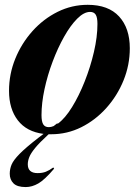

<svg xmlns="http://www.w3.org/2000/svg" viewBox="-20 -545 578 798"><path d="M181 14Q144.5 47.5 126.2 69.8Q108 92 101.8 107.8Q95.5 123.5 95.5 138Q95.5 174.5 136.5 174.5Q156 174.5 170.5 168.8Q185 163 201.5 151L205 156Q165.5 202.5 139.2 217.5Q113 232.5 87 232.5Q51.5 232.5 36 217Q20.5 201.5 20.5 177Q20.5 157.5 28.2 139Q36 120.5 61.2 94.8Q86.5 69 138.5 28.5L161 11.5Q90.5 2.5 54 -45Q17.5 -92.5 17.5 -167.5Q17.5 -237 43.5 -301Q69.5 -365 115 -415.8Q160.5 -466.5 219.5 -495.8Q278.5 -525 344.5 -525Q430.5 -525 475 -476.5Q519.5 -428 519.5 -344.5Q519.5 -275 493.5 -211Q467.5 -147 422 -96.2Q376.5 -45.5 317.8 -16.2Q259 13 193 13Q187.5 13 182.5 13ZM183 -16.5Q192.5 -16.5 203 -21L216.5 -31.5H221Q250.5 -53 279.5 -100Q308.5 -147 332.2 -207Q356 -267 370.5 -329.5Q385 -392 385 -445.5Q385 -472.5 377.8 -484Q370.5 -495.5 354.5 -495.5Q329 -495.5 301 -467.5Q273 -439.5 246.5 -392.5Q220 -345.5 198.8 -289Q177.5 -232.5 165 -174.5Q152.5 -116.5 152.5 -66.5Q152.5 -39.5 159.8 -28Q167 -16.5 183 -16.5Z"/></svg>

Font: Newsreader Display
Style: Bold Italic
Weight: 700
Italic angle: -17°
Designer: Hugues Gentile
Foundry: Production Type
Version: Version 1.001